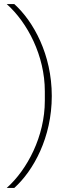

<svg xmlns="http://www.w3.org/2000/svg" viewBox="-20 -780 373 938"><path d="M233 -311C233 -513 144 -675 50 -760H13C114 -670 199 -508 199 -334V-288C199 -114 113 49 13 138H50C144 53 233 -109 233 -311Z"/></svg>

Font: IBM Plex Arabic ExtraLight
Style: Regular
Weight: 200
Designer: Mike Abbink, Paul van der Laan, Pieter van Rosmalen, Wael Morcos, Khajak Apelian
Foundry: Bold Monday
Version: Version 1.0